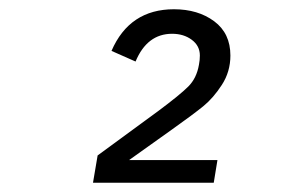

<svg xmlns="http://www.w3.org/2000/svg" viewBox="-20 -724 640 415"><path d="M442 -329H181L191 -388L322 -484Q369 -519 387 -537Q405 -555 410 -584Q412 -594 412 -604Q412 -625 394.5 -638Q377 -651 352 -651Q298 -651 273 -591L221 -614Q260 -704 356 -704Q408 -704 443 -678Q478 -652 478 -604Q478 -569 459.5 -540.5Q441 -512 419.5 -494.5Q398 -477 353 -445L259 -378H450Z"/></svg>

Font: iA Writer Duo S
Style: Italic
Weight: 400
Italic angle: -9.5°
Designer: Mike Abbink, Paul van der Laan, Pieter van Rosmalen, Oliver Reichenstein
Foundry: Bold Monday and Information Architects Inc.
Version: Version 2.000